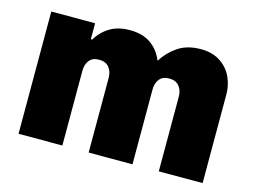

<svg xmlns="http://www.w3.org/2000/svg" viewBox="-79 -672 1061 804"><g transform="rotate(15 451.5 -270.0)"><path d="M853 -385V0H663V-324Q663 -351 648.5 -369Q634 -387 605 -387Q577 -387 563 -369.5Q549 -352 549 -324V0H359V-324Q359 -351 344.5 -369Q330 -387 301 -387Q273 -387 259 -369.5Q245 -352 245 -324V0H55V-530H245V-461H251Q272 -497 307.5 -518.5Q343 -540 394 -540Q450 -540 485.5 -514.5Q521 -489 537 -448H540Q562 -485 602 -512.5Q642 -540 702 -540Q752 -540 786.5 -517Q821 -494 837 -458.5Q853 -423 853 -385Z"/></g></svg>

Font: Be Vietnam Black
Style: Regular
Weight: 900
Designer: Lam Bao; Tony Le; Vietanh Nguyen
Foundry: Yellow Type Foundry
Version: Version 5.000